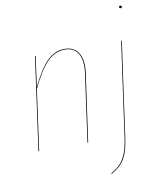

<svg xmlns="http://www.w3.org/2000/svg" viewBox="-96 -784 878 1051"><g transform="rotate(-10 343.0 -258.5)"><path d="M644 -693.4Q637.2 -693.4 637.2 -700.2Q637.2 -707.5 644.5 -707.5Q651.9 -707.5 651.9 -700.7Q651.9 -693.4 644 -693.4ZM395 -377.9 341.8 0H337.9L390.6 -377.4Q399.9 -444.8 377.7 -484.1Q355.5 -523.4 302.7 -523.4Q249 -523.4 205.6 -479.7Q162.1 -436 116.2 -337.4L69.3 0H65.4L137.2 -517.1H141.1L117.7 -347.7Q162.6 -442.4 205.6 -484.9Q248.5 -527.3 302.7 -527.3Q356.9 -527.3 380.6 -486.8Q404.3 -446.3 395 -377.9ZM438.5 191.4 437 188Q470.2 168.5 488.8 149.2Q507.3 129.9 521.2 96.2Q535.2 62.5 542.5 8.3L616.2 -517.1H620.1L546.4 8.3Q539.1 63.5 525.1 97.9Q511.2 132.3 491.9 151.9Q472.7 171.4 438.5 191.4Z"/></g></svg>

Font: Fira Sans Compressed Four
Style: Italic
Weight: 100
Width: 3
Italic angle: -8°
Designer: Carrois Corporate & Edenspiekermann AG
Foundry: Carrois Corporate GbR & Edenspiekermann AG
Version: Version 4.203;PS 004.203;hotconv 1.0.88;makeotf.lib2.5.64775